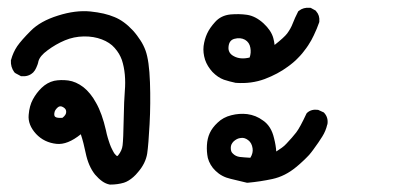

<svg xmlns="http://www.w3.org/2000/svg" viewBox="-20 -294 1040 507"><path d="M270 193.4Q259.3 191.4 249.8 184.6Q240.2 177.7 231 167Q213.4 145 206.1 109.4Q203.6 96.7 200.4 84.5Q197.3 72.3 193.4 60.5Q158.2 88.9 129.4 85.9Q96.7 82.5 75.2 59.6Q53.2 35.6 55.7 9.3Q57.6 -14.6 66.9 -31.7Q76.2 -48.8 89.8 -62Q104.5 -76.2 123 -80.6Q140.1 -84 160.2 -81.5Q170.4 -80.1 180.4 -75.7Q190.4 -71.3 200 -64Q209.5 -56.6 218 -46.1Q226.6 -35.6 233.9 -22Q249.5 5.4 259.8 50.3Q260.7 55.2 262 60.3Q263.2 65.4 264.6 69.8Q266.1 74.2 267.3 78.4Q268.6 82.5 270 86.4Q271.5 90.3 272.9 93.8Q274.4 97.2 275.9 100.1Q277.3 103 278.8 105.7Q280.3 108.4 281.7 110.8Q283.7 113.3 285.6 115.2Q287.6 117.2 288.3 117.7Q289.1 118.2 289.6 118.2Q290.5 117.7 292 116.2Q302.2 103.5 303.7 89.8Q305.7 73.7 306.6 22Q307.6 -30.8 309.6 -53.7Q311.5 -75.7 309.6 -96.9Q307.6 -118.2 301.8 -135.7Q298.8 -144 294.2 -151.9Q289.6 -159.7 282.7 -167.5Q276.4 -174.8 267.8 -180.4Q259.3 -186 249 -189.9Q227.5 -198.2 201.2 -197.8Q174.8 -197.3 151.4 -187.5Q127 -177.2 105.5 -161.1Q85.4 -146.5 81.5 -132.3Q80.6 -127.4 79.1 -123.3Q77.6 -119.1 75.9 -115.5Q74.2 -111.8 72.3 -108.6Q70.3 -105.5 67.9 -103L67.4 -102.5L66.9 -102.1Q55.2 -91.3 37.6 -92.8H35.2L33.7 -93.8L21 -100.6L19 -102.1L17.6 -103.5Q7.8 -117.2 8.8 -134.3V-135.3L9.3 -136.2Q14.6 -155.8 25.4 -171.9Q36.6 -188 61 -212.4Q86.4 -238.3 133.3 -252.9Q179.7 -267.6 218.8 -263.7Q237.8 -261.7 253.7 -258.1Q269.5 -254.4 282.2 -249Q307.6 -238.8 331.1 -213.4Q336.9 -207 341.8 -200.4Q346.7 -193.8 350.8 -187.5Q355 -181.2 358.4 -174.3Q361.8 -167.5 364.3 -160.6Q374 -133.8 376 -76.7Q377 -48.3 376.7 -20.8Q376.5 6.8 375 33.7Q372.1 87.9 368.7 111.3Q366.7 124 360.6 136.5Q354.5 148.9 344.7 160.2Q338.4 168 332.3 173.3Q326.2 178.7 319.8 182.6Q313.5 186.5 307.1 188.5Q290.5 193.4 271.5 193.4H270.5ZM145 17.1Q150.4 12.7 152.6 9Q154.8 5.4 154.8 1.5Q154.8 -2.4 153.1 -5.4Q151.4 -8.3 146.5 -11.2Q138.7 -15.6 132.8 -10.7Q128.4 -6.8 126.2 -3.2Q124 0.5 123.5 4.9Q122.6 12.2 126 14.6Q130.4 18.1 145 17.1Z M631.8 188.5Q610.4 183.1 588.9 178.2Q565.4 172.9 549.3 157.2Q541.5 149.9 536.4 141.1Q531.2 132.3 528.8 123Q525.4 106.4 526.4 89.4Q527.3 71.8 533.9 57.4Q540.5 43 554.7 29.8Q569.3 15.6 590.8 10.3Q611.8 4.9 632.8 7.3Q644 8.8 654.5 12.9Q665 17.1 674.8 24.4Q696.3 39.1 703.6 70.8Q708.5 89.8 709.5 106Q717.3 101.1 724.1 96.2Q731 91.3 736.3 85.4Q744.1 77.1 750.7 69.6Q757.3 62 762.2 55.7Q772 43 789.1 6.3L790 4.9L791.5 3.4Q802.7 -6.3 819.8 -3.9L821.3 -3.4L822.3 -2.9L833 2L835 2.9L836.4 4.4Q847.2 16.6 844.7 33.7V34.2L844.2 34.7Q840.3 51.8 831.1 66.4Q826.7 73.7 820.6 82.5Q814.5 91.3 806.6 102.1Q804.2 105 801.8 108.4Q799.3 111.8 796.4 115Q793.5 118.2 790.3 121.3Q787.1 124.5 783.9 127.7Q780.8 130.9 777.1 134Q773.4 137.2 769.8 140.6Q766.1 144 762.2 147Q732.9 171.4 699.2 178.7Q667.5 185.5 634.8 188.5H633.3ZM641.1 122.6Q648.9 109.9 647 97.7Q645 83.5 635.5 76.2Q626 68.8 616.2 70.3Q610.4 70.8 605.7 73.2Q601.1 75.7 597.2 79.1Q593.3 83 591.3 87.2Q589.4 91.3 589.4 96.4Q589.4 101.6 590.6 105.2Q591.8 108.9 595.2 111.8Q598.6 115.2 603 117.4Q607.4 119.6 613 120.4Q618.7 121.1 626 121.6Q633.3 122.1 641.1 122.6ZM602.5 -75.2Q586.4 -78.6 571.3 -83.5Q555.2 -89.4 541 -104Q527.3 -119.1 521.5 -136.2Q518.6 -145.5 517.6 -154.5Q516.6 -163.6 517.6 -172.4Q520 -190.4 526.9 -205.3Q533.7 -220.2 547.9 -235.8Q563.5 -253.4 588.9 -255.9Q611.8 -257.8 632.3 -254.9Q654.8 -251.5 675.8 -232.4Q696.3 -213.4 701.7 -193.4Q704.1 -184.6 705.1 -175.3Q730.5 -195.3 738.3 -205.6Q748 -218.8 752.9 -231.9Q758.8 -247.1 766.6 -262.2L767.6 -264.2L769.5 -265.6Q781.2 -274.9 797.9 -273.4H799.8L801.8 -272.5L812.5 -266.6L814 -265.6L814.9 -264.2Q824.7 -253.4 823.2 -237.3V-236.3L822.8 -234.9Q816.9 -217.8 808.6 -200.7Q805.7 -194.3 802 -187.7Q798.3 -181.2 793.7 -174.1Q789.1 -167 783.2 -159.7Q780.8 -156.2 778.1 -153.1Q775.4 -149.9 772.5 -146.7Q769.5 -143.6 766.6 -140.6Q763.7 -137.7 760.5 -134.5Q757.3 -131.3 753.9 -128.7Q750.5 -126 746.8 -123Q743.2 -120.1 739.7 -117.7Q713.9 -98.6 679.2 -85.4Q644 -72.3 603.5 -75.2H603ZM639.2 -142.1Q643.6 -154.8 641.1 -168Q638.7 -182.1 627 -189Q614.7 -195.8 598.6 -191.4Q585 -187.5 583.5 -170.9Q581.5 -153.8 597.7 -145.5Q614.7 -136.2 639.2 -142.1Z"/></svg>

Font: NaikaiFont
Style: Bold
Weight: 700
Version: Version 1.89